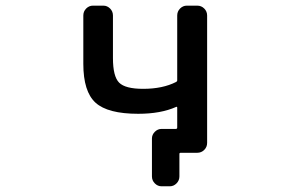

<svg xmlns="http://www.w3.org/2000/svg" viewBox="-20 -565 1040 683"><path d="M610.4 -181.6Q610.4 -186.5 606.4 -184.6Q551.8 -160.2 471.7 -160.2Q363.3 -160.2 319.8 -199.7Q276.4 -239.3 276.4 -337.9V-509.8Q276.4 -524.4 286.6 -534.7Q296.9 -544.9 310.5 -544.9H347.7Q361.3 -544.9 371.6 -534.7Q381.8 -524.4 381.8 -509.8V-358.4Q381.8 -293 403.8 -271Q425.8 -249 489.3 -249Q558.6 -249 606.4 -273.4Q610.4 -275.4 610.4 -279.3V-509.8Q610.4 -524.4 620.6 -534.7Q630.9 -544.9 644.5 -544.9H681.6Q696.3 -544.9 706.5 -534.7Q716.8 -524.4 716.8 -509.8V-56.6Q716.8 -42 706.5 -31.7Q696.3 -21.5 681.6 -21.5H653.3H623Q618.2 -21.5 618.2 -17.6V62.5Q618.2 77.1 607.9 87.4Q597.7 97.7 584 97.7H554.7Q541 97.7 530.8 87.4Q520.5 77.1 520.5 62.5V-72.3Q520.5 -85.9 530.8 -96.2Q541 -106.4 554.7 -106.4H605.5Q610.4 -106.4 610.4 -111.3Z"/></svg>

Font: Gen Jyuu Gothic L Monospace Medium
Style: Regular
Weight: 500
Designer: [Source Han Sans]
Ryoko NISHIZUKA  (kana & ideographs); Paul D. Hunt (Latin, Greek & Cyrillic); Wenlong ZHANG  (bopomofo
Version: Version 1.002.20150607